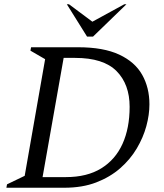

<svg xmlns="http://www.w3.org/2000/svg" viewBox="-20 -882 772 902"><path d="M10 0 13 -16 96 -56 192 -604 123 -644 126 -660H347Q466 -660 540 -625.5Q614 -591 648 -530.5Q682 -470 682 -392Q682 -343 667.5 -289.5Q653 -236 622.5 -184.5Q592 -133 544.5 -91.5Q497 -50 432 -25Q367 0 282 0ZM333 -610H279L180 -50H290Q389 -50 455.5 -91Q522 -132 555.5 -206Q589 -280 589 -380Q589 -486 527.5 -548Q466 -610 333 -610ZM389 -710 294 -862H304L414 -780L564 -862H574L417 -710Z"/></svg>

Font: Spectral SC
Style: Italic
Weight: 400
Italic angle: -10°
Designer: Jean-Baptiste Levee
Foundry: Production Type
Version: Version 2.001